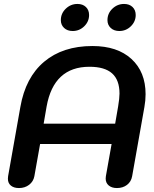

<svg xmlns="http://www.w3.org/2000/svg" viewBox="-20 -943 779 972"><path d="M20 -38Q20 -46 21 -51L83 -401Q109 -551 203.5 -630.5Q298 -710 448 -710Q574 -710 645.5 -644.5Q717 -579 717 -466Q717 -434 711 -401L649 -51Q644 -23 623 -7Q602 9 572 9Q546 9 530.5 -4Q515 -17 515 -39Q515 -47 516 -51L545 -214H183L154 -51Q149 -24 127.5 -7.5Q106 9 76 9Q50 9 35 -3.5Q20 -16 20 -38ZM563 -317 578 -404Q585 -446 585 -469Q585 -538 547.5 -571.5Q510 -605 433 -605Q252 -605 216 -404L201 -317ZM288 -841Q288 -875 313 -899Q338 -923 372 -923Q399 -923 415 -907.5Q431 -892 431 -867Q431 -834 406.5 -810Q382 -786 348 -786Q321 -786 304.5 -801.5Q288 -817 288 -841ZM524 -841Q524 -875 549 -899Q574 -923 608 -923Q635 -923 651 -907.5Q667 -892 667 -867Q667 -834 642.5 -810Q618 -786 584 -786Q557 -786 540.5 -801.5Q524 -817 524 -841Z"/></svg>

Font: Kodchasan
Style: Bold Italic
Weight: 700
Italic angle: -10°
Version: Version 1.000; ttfautohint (v1.6)